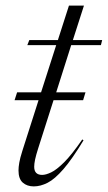

<svg xmlns="http://www.w3.org/2000/svg" viewBox="-20 -655 384 685"><path d="M102 -60Q102 -31 130.5 -31Q143.5 -31 162.5 -40Q181.5 -49 208.8 -76Q236 -103 273.5 -157.5L278 -154.5Q237.5 -87.5 206.5 -51.8Q175.5 -16 150 -3Q124.5 10 100.5 10Q76.5 10 61.2 -3.5Q46 -17 46 -47Q46 -58.5 48.8 -74.8Q51.5 -91 60 -117.5L117.5 -297.5H32L41 -325.5H126.5L180.5 -494H77.5L84.5 -512H186.5L226 -635H279.5L240 -512H344.5L340 -494H234L180.5 -325.5H285L276.5 -297.5H171L116 -125Q108.5 -101.5 105.2 -86Q102 -70.5 102 -60Z"/></svg>

Font: Newsreader Display Light
Style: Italic
Weight: 300
Italic angle: -17°
Designer: Hugues Gentile
Foundry: Production Type
Version: Version 1.001